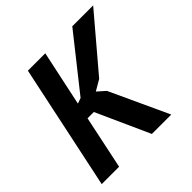

<svg xmlns="http://www.w3.org/2000/svg" viewBox="-180 -858 1015 1015"><g transform="rotate(-45 328.0 -350.0)"><path d="M260 -299H213L150 0H20L168 -700H298L232 -390L263 -401L500 -700H656L404 -403L344 -368L388 -329L540 0H395Z"/></g></svg>

Font: PT Sans
Style: Bold Italic
Weight: 700
Italic angle: -12°
Designer: A.Korolkova, O.Umpeleva, V.Yefimov
Foundry: ParaType Ltd
Version: Version 2.003W OFL